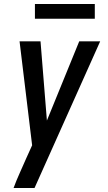

<svg xmlns="http://www.w3.org/2000/svg" viewBox="-20 -727 540 962"><path d="M48 215Q62 177 79 139.5Q96 102 112 65L141 1L78 -520H183L215 -123L377 -520H482L153 215ZM455 -633H155V-707H455Z"/></svg>

Font: Iosevka Semibold Oblique
Style: Regular
Weight: 600
Italic angle: -9°
Monospace: yes
Designer: Belleve Invis
Foundry: Belleve Invis
Version: Version 32.5.0; ttfautohint (v1.8.4)